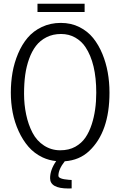

<svg xmlns="http://www.w3.org/2000/svg" viewBox="-20 -873 657 1048"><path d="M184.6 -807.6V-852.5H441.9V-807.6ZM353.5 155.8Q253.4 155.8 253.4 99.6Q253.4 54.2 286.6 6.3Q247.6 2.4 212.9 -13.7Q167 -35.6 135.5 -72Q104 -108.4 81.8 -157Q59.6 -205.6 49.3 -258.5Q39.1 -311.5 39.1 -367.7Q39.1 -423.8 48.3 -477.1Q57.6 -530.3 78.6 -580.1Q99.6 -629.9 130.6 -666.7Q161.6 -703.6 208.5 -725.8Q255.4 -748 311.8 -748Q368.2 -748 413.3 -725.3Q458.5 -702.6 488.5 -665.3Q518.6 -627.9 539.1 -578.1Q577.6 -484.4 577.6 -367.2Q577.6 -152.8 466.8 -48.8Q413.6 1.5 333.5 7.3Q298.8 51.3 298.8 86.4Q298.8 104 355.5 108.4Q364.7 109.4 371.1 109.4V155.3ZM481 -195.3Q505.4 -270.5 505.4 -367.2Q505.4 -527.8 446.3 -616.2Q425.3 -647.9 391.1 -667.7Q356.9 -687.5 313 -687.5Q269 -687.5 234.1 -669.9Q199.2 -652.3 176.5 -622.8Q153.8 -593.3 138.9 -551.8Q124 -510.3 117.7 -464.6Q111.3 -418.9 111.3 -360.8Q111.3 -302.7 122.8 -247.8Q134.3 -192.9 157.5 -148.4Q180.7 -104 220.5 -78.4Q260.3 -52.7 308.3 -52.7Q356.4 -52.7 390.9 -72Q425.3 -91.3 446.3 -122.1Q467.3 -152.8 481 -195.3Z"/></svg>

Font: News Cycle
Style: Regular
Weight: 500
Version: Version 0.5.2